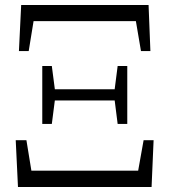

<svg xmlns="http://www.w3.org/2000/svg" viewBox="-20 -748 678 768"><path d="M51.9 0 42.9 -187.1H85.7L116.2 0L80.4 -65.3H557.6L521 0L554.4 -187.1H594.4L586.3 0ZM149.1 -252.3V-483.9H187.3L200.9 -379.5V-358.3L187.3 -252.3ZM177.3 -346.2V-391H460.1V-346.2ZM450.6 -252.3 437.2 -358.3V-379.5L450.6 -483.9H489.1V-252.3ZM55.7 -543.7 64.7 -728H574.3L581.6 -543.7H543.9L512.6 -728L545 -663.5H93.4L124.8 -728L94.8 -543.7Z"/></svg>

Font: Noto Serif SC ExtraLight
Style: Regular
Weight: 200
Designer: Ryoko NISHIZUKA 西塚涼子 (kana & ideographs); Frank Grießhammer (Latin, Greek & Cyrillic); Wenlong ZHANG 张文龙 (bopomofo); San
Foundry: Adobe
Version: Version 2.002-H1;hotconv 1.1.0;makeotfexe 2.6.0